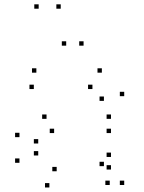

<svg xmlns="http://www.w3.org/2000/svg" viewBox="-20 -836 660 878"><path d="M548 10V-10H528V10ZM548 -396.2V-416.2H528V-396.2ZM445.8 -503.7V-523.7H425.8V-503.7ZM146.3 -503.7V-523.7H126.3V-503.7ZM134.7 -428.8V-448.8H114.7V-428.8ZM402.7 -428.8V-448.8H382.7V-428.8ZM455.2 -374.7V-394.7H435.2V-374.7ZM455.2 -76.2V-96.2H435.2V-76.2ZM481.8 10V-10H461.8V10ZM487.5 -60.7V-80.7H467.5V-60.7ZM487.5 -118.2V-138.2H467.5V-118.2ZM239.2 -52.8V-72.8H219.2V-52.8ZM154.8 -125V-145H134.8V-125ZM154.8 -179.8V-199.8H134.8V-179.8ZM227.5 -227.5V-247.5H207.5V-227.5ZM487.5 -227.5V-247.5H467.5V-227.5ZM487.5 -292.5V-312.5H467.5V-292.5ZM192.8 -292.5V-312.5H172.8V-292.5ZM69 -208.8V-228.8H49V-208.8ZM69 -91.5V-111.5H49V-91.5ZM205.8 21.3V1.3H185.8V21.3ZM362.2 -627.2V-647.2H342.2V-627.2ZM257.7 -796.2V-816.2H237.7V-796.2ZM156.8 -796.2V-816.2H136.8V-796.2ZM282.7 -627.2V-647.2H262.7V-627.2Z"/></svg>

Font: Monaspace Krypton Dots Var
Style: Regular
Weight: 400
Designer: Riley Cran and the Lettermatic Team
Version: Version 1.100 (Monaspace Krypton Dots)